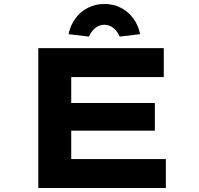

<svg xmlns="http://www.w3.org/2000/svg" viewBox="-20 -941 994 961"><path d="M171.7 0V-700H799.7V-555.2H336.5V-144.8H810.1V0ZM261.7 -286.9V-425.4H755.1V-286.9ZM425.7 -757.9 323 -769.9Q332.6 -815.1 357.7 -849Q382.8 -883 420 -902Q457.2 -921.1 502.2 -921.1Q548.3 -921.1 585 -902Q621.7 -883 647 -849Q672.3 -815.1 681.5 -769.9L578.8 -757.9Q568.9 -783.5 548.2 -800.3Q527.5 -817.1 502.2 -817.1Q477 -817.1 456.3 -800.3Q435.6 -783.5 425.7 -757.9Z"/></svg>

Font: Lexend Zetta
Style: Regular
Weight: 400
Designer: Bonnie Shaver-Troup, Thomas Jockin
Foundry: Lexend
Version: Version 1.007